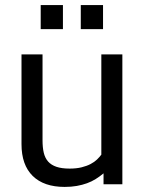

<svg xmlns="http://www.w3.org/2000/svg" viewBox="-20 -736 575 767"><path d="M393.6 0V-43.5Q378.4 -30.8 362.3 -20.8Q346.2 -10.7 327.4 -3.9Q308.6 2.9 286.6 6.8Q264.6 10.7 238.3 10.7Q155.3 10.7 110.6 -33.2Q65.9 -77.1 65.9 -160.2V-518.6H149.9V-175.3Q149.9 -147 154.8 -126Q159.7 -105 172.1 -90.8Q184.6 -76.7 205.6 -69.6Q226.6 -62.5 258.3 -62.5Q285.2 -62.5 305.9 -67.6Q326.7 -72.8 342 -80.8Q357.4 -88.9 367.7 -98.9Q377.9 -108.9 384.8 -118.2V-518.6H468.8V0ZM142.6 -619.6V-715.8H231.4V-619.6ZM302.7 -619.6V-715.8H391.6V-619.6Z"/></svg>

Font: Arian AMU
Style: Regular
Weight: 400
Designer: Ruben Hakobyan (Tarumian)
Foundry: Ruben Hakobyan (Tarumian)
Version: Version 4.003